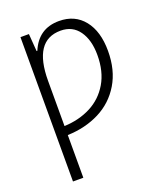

<svg xmlns="http://www.w3.org/2000/svg" viewBox="-143 -633 804 960"><g transform="rotate(-20 259.0 -153.0)"><path d="M466 -318Q466 -216 422 -143Q378 -70 302.5 -32Q227 6 133 9V236H78V-532H123L130 -439H134Q177 -542 286 -542Q370 -542 418 -482Q466 -422 466 -318ZM133 -279V-39Q211 -42 273.5 -74Q336 -106 372.5 -167.5Q409 -229 409 -317Q409 -397 374.5 -445.5Q340 -494 277 -494Q133 -494 133 -279Z"/></g></svg>

Font: Noto Sans UI NarrowLight
Style: Regular
Weight: 300
Width: 4
Designer: Monotype Design Team
Foundry: Monotype Imaging Inc.
Version: Version 1.001